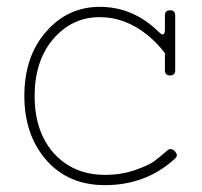

<svg xmlns="http://www.w3.org/2000/svg" viewBox="-20 -530 589 560"><path d="M286 10Q180 10 116 -62Q51 -136 51 -250Q51 -365 114 -437Q177 -510 271 -510Q370 -510 445 -435Q461 -420 461 -445V-485Q461 -500 476 -500Q491 -500 491 -485V-325Q491 -310 476 -310Q461 -310 461 -325V-375Q439 -404 411 -427Q346 -480 271 -480Q190 -480 135 -416Q81 -352 81 -250Q81 -145 138 -82Q195 -20 286 -20Q334 -20 374 -34Q414 -48 430 -60Q446 -72 469 -92Q479 -100 491 -88Q501 -76 490 -67Q406 10 286 10Z"/></svg>

Font: ClassicType
Style: Regular
Weight: 400
Version: Version 1.004